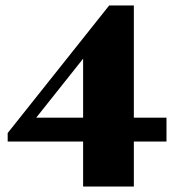

<svg xmlns="http://www.w3.org/2000/svg" viewBox="-20 -550 640 700"><path d="M283 130V-34H8V-65L378 -530H468V-121H587V-34H468V130ZM112 -121H283V-336Z"/></svg>

Font: Spectral SC ExtraBold
Style: Regular
Weight: 800
Designer: Jean-Baptiste Levee
Foundry: Production Type
Version: Version 2.001